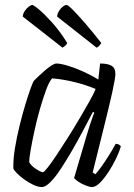

<svg xmlns="http://www.w3.org/2000/svg" viewBox="-20 -757 542 777"><path d="M150 0Q134 0 115 -9Q96 -18 78 -31Q60 -44 48 -56.5Q36 -69 34 -75Q33 -112 40.5 -157.5Q48 -203 59.5 -249.5Q71 -296 83 -335.5Q95 -375 104.5 -401Q114 -427 118 -431Q124 -437 136 -448.5Q148 -460 162 -472Q176 -484 188.5 -492Q201 -500 208 -500Q224 -500 253 -491.5Q282 -483 315.5 -468Q349 -453 378 -435L385 -500Q417 -500 432 -490.5Q447 -481 447 -459Q447 -441 434.5 -384.5Q422 -328 401 -244Q380 -160 355 -59L366 -52Q375 -61 390 -82Q405 -103 421 -128.5Q437 -154 448 -175Q456 -175 462 -171.5Q468 -168 469 -164Q463 -143 449.5 -115Q436 -87 419 -61Q402 -35 384.5 -17.5Q367 0 353 0Q343 0 326.5 -6.5Q310 -13 296.5 -22Q283 -31 280 -37L331 -210Q337 -231 343.5 -250.5Q350 -270 355 -284Q360 -298 362 -301L356 -304Q338 -270 316.5 -229Q295 -188 271.5 -147.5Q248 -107 226 -73.5Q204 -40 184 -20Q164 0 150 0ZM154 -60Q158 -60 173 -79Q188 -98 209 -129.5Q230 -161 254 -199Q278 -237 300.5 -275Q323 -313 341 -345Q359 -377 367 -397Q329 -413 283 -424.5Q237 -436 191 -440Q179 -427 166.5 -393Q154 -359 141.5 -315.5Q129 -272 119.5 -228Q110 -184 104 -149.5Q98 -115 98 -101Q106 -86 126 -73Q146 -60 154 -60ZM233 -564 72 -690Q73 -702 80.5 -713Q88 -724 97 -730.5Q106 -737 110 -737Q116 -737 138.5 -718Q161 -699 192 -664.5Q223 -630 252 -583Q250 -577 244 -572Q238 -567 233 -564ZM371 -564 211 -690Q212 -701 218.5 -712Q225 -723 234 -730Q243 -737 249 -737Q255 -737 274 -718Q293 -699 323 -664.5Q353 -630 390 -583Q389 -581 384 -574.5Q379 -568 371 -564Z"/></svg>

Font: Texturina Medium 12pt Thin
Style: Italic
Weight: 250
Italic angle: -11°
Version: Version 1.002